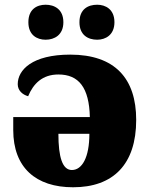

<svg xmlns="http://www.w3.org/2000/svg" viewBox="-20 -782 638 812"><path d="M173 -614C210 -614 248 -634 248 -688C248 -743 210 -762 173 -762C136 -762 100 -743 100 -688C100 -634 136 -614 173 -614ZM391 -614C426 -614 464 -634 464 -688C464 -743 426 -762 391 -762C352 -762 316 -743 316 -688C316 -634 352 -614 391 -614ZM289 10C459 10 556 -87 556 -275C556 -450 466 -551 277 -551C116 -551 55 -486 55 -426C55 -400 74 -382 99 -375C121 -428 159 -467 227 -467C313 -467 357 -412 360 -287H36V-232C36 -73 132 10 289 10ZM284 -63C244 -63 227 -117 227 -216H358C358 -116 327 -63 284 -63Z"/></svg>

Font: UArctic Serif Black
Style: Regular
Weight: 900
Designer: Customization by Puisto advertising & original work Monotype Design Team
Foundry: Monotype Imaging Inc.
Version: Version 2.004